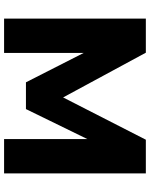

<svg xmlns="http://www.w3.org/2000/svg" viewBox="83 -817 734 940"><g transform="rotate(90 450.0 -347.0)"><path d="M71 0V-694H238L457 -289L664 -694H829V0H661V-408L514 -107H383L239 -390V0Z"/></g></svg>

Font: Cantarell Extra Bold
Style: Regular
Weight: 800
Designer: Dave Crossland, Nikolaus Waxweiler, Florian Fecher, Jacques Le Bailly, Eben Sorkin, Alexei Vanyashin, Alexios Zavras, Em
Version: Version 0.303